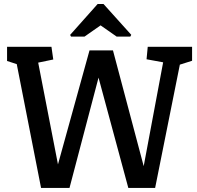

<svg xmlns="http://www.w3.org/2000/svg" viewBox="-20 -920 964 940"><path d="M181 0 62 -606.1 14.6 -621.5V-691H231.9L240.8 -628.7L167 -613.4L263.8 -115.2L418.2 -673.2H533.1L683.5 -106.6L778.7 -614.9L697.5 -629.8L703.3 -691H920.4V-622.5L860.5 -603.5L739.5 0H608.2L462.4 -539.9L320.3 0ZM327.8 -740.9 323.3 -749.1 458.1 -900.5H486.7L622.6 -749.5L618 -740.9H551L472.4 -795.8L393.9 -740.9Z"/></svg>

Font: Kreon Light
Style: Regular
Weight: 300
Designer: Julia Petretta
Foundry: Julia Petretta and Eli Heuer
Version: Version 2.002